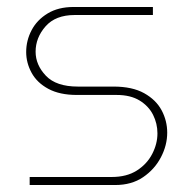

<svg xmlns="http://www.w3.org/2000/svg" viewBox="-20 -530 554 550"><path d="M65 0V-23H300Q343 -23 372 -41.5Q401 -60 416 -89Q431 -118 431 -148Q431 -176 418.5 -201Q406 -226 380 -242Q354 -258 314 -258H200Q151 -258 118.5 -275.5Q86 -293 70.5 -321.5Q55 -350 55 -381Q55 -414 70.5 -443.5Q86 -473 116.5 -491.5Q147 -510 191 -510H418V-487H194Q139 -487 110.5 -454.5Q82 -422 82 -382Q82 -344 111.5 -313Q141 -282 203 -282H305Q359 -282 393 -263Q427 -244 443 -214Q459 -184 459 -150Q459 -114 441 -79.5Q423 -45 390 -22.5Q357 0 310 0Z"/></svg>

Font: MuseoModerno SemiBold Thin
Style: Regular
Weight: 250
Version: Version 1.001